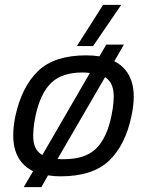

<svg xmlns="http://www.w3.org/2000/svg" viewBox="-20 -710 614 784"><path d="M294 -522 401 -690H475L360 -522ZM77 54 115 -11Q7 -64 43 -237Q69 -356 135.5 -420Q202 -484 332 -484Q346 -484 359.5 -483Q373 -482 386 -480L414 -528H486L447 -460Q553 -405 517 -237Q492 -117 425 -53.5Q358 10 227 10Q214 10 201 9Q188 8 176 6L149 54ZM153 -77 347 -412Q340 -413 332.5 -413.5Q325 -414 317 -414Q233 -414 189 -371.5Q145 -329 125 -237Q112 -173 117 -134Q122 -95 153 -77ZM242 -60Q327 -60 371.5 -102.5Q416 -145 435 -237Q448 -299 443 -337.5Q438 -376 409 -395L215 -61Q222 -60 228.5 -60Q235 -60 242 -60Z"/></svg>

Font: Kanit Light
Style: Italic
Weight: 300
Italic angle: -12°
Designer: Katatrad Team
Foundry: CadsonDemak
Version: Version 2.000; ttfautohint (v1.8.3)